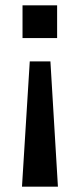

<svg xmlns="http://www.w3.org/2000/svg" viewBox="-20 -516 298 716"><path d="M62 180 91 -287H168L196 180ZM64 -374V-496H193V-374Z"/></svg>

Font: Nunito Sans 8pt SemiBold
Style: Regular
Weight: 600
Version: Version 3.101;gftools[0.9.27]